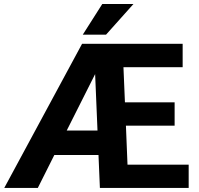

<svg xmlns="http://www.w3.org/2000/svg" viewBox="-20 -927 980 947"><path d="M388.2 -755.9H502.9L638.2 -907.2H484.4ZM910.6 -114.7H608.9L601.1 -307.1H841.3V-422.4H596.2L588.9 -595.7H880.9V-710.9H384.8L1 0H166.5L248 -162.6H465.8L472.7 0H910.6ZM449.2 -561.5 460.9 -283.2H309.1Z"/></svg>

Font: Roboto
Style: Bold
Weight: 700
Designer: Google
Version: Version 2.137; 2017